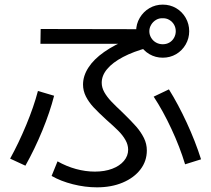

<svg xmlns="http://www.w3.org/2000/svg" viewBox="-20 -802 904 823"><path d="M201.2 -47.9 226.6 -110.4Q264.6 -88.9 305.7 -77.6Q346.7 -66.4 386.7 -66.4Q428.7 -66.4 460.9 -78.6Q493.2 -90.8 511.2 -112.3Q529.3 -133.8 529.3 -160.2Q529.3 -181.6 517.6 -202.1Q505.9 -222.7 486.8 -241.7Q467.8 -260.7 436.5 -288.1Q402.3 -319.3 381.3 -341.8Q360.4 -364.3 348.1 -388.7Q335.9 -413.1 335.9 -439.5Q335.9 -476.6 358.9 -512.2Q381.8 -547.9 426.3 -579.1Q470.7 -610.4 534.2 -635.7L548.8 -614.3H153.3L154.3 -677.7L612.3 -676.8L614.3 -597.7Q551.8 -581.1 507.3 -557.6Q462.9 -534.2 439.5 -506.3Q416 -478.5 416 -447.3Q416 -426.8 427.2 -406.7Q438.5 -386.7 457 -367.2Q475.6 -347.7 504.9 -320.3L507.8 -317.4Q543.9 -282.2 564 -259.3Q584 -236.3 596.7 -210.9Q609.4 -185.5 609.4 -157.2Q609.4 -111.3 582 -75.7Q554.7 -40 506.3 -19.5Q458 1 395.5 1Q344.7 1 292.5 -12.2Q240.2 -25.4 201.2 -47.9ZM142.6 -412.1 211.9 -391.6Q194.3 -322.3 161.6 -242.7Q128.9 -163.1 88.9 -91.8L23.4 -122.1Q59.6 -187.5 92.3 -266.1Q125 -344.7 142.6 -412.1ZM638.7 -387.7 704.1 -418.9Q743.2 -356.4 780.3 -276.4Q817.4 -196.3 841.8 -119.1L773.4 -97.7Q751 -171.9 714.8 -249.5Q678.7 -327.1 638.7 -387.7ZM563.5 -668Q563.5 -699.2 579.1 -725.6Q594.7 -752 620.6 -767.1Q646.5 -782.2 677.7 -782.2Q709 -782.2 734.9 -767.1Q760.7 -752 775.9 -725.6Q791 -699.2 791 -668Q791 -637.7 775.9 -611.3Q760.7 -585 734.9 -569.8Q709 -554.7 677.7 -554.7Q646.5 -554.7 620.6 -569.8Q594.7 -585 579.1 -611.3Q563.5 -637.7 563.5 -668ZM733.4 -668Q733.4 -683.6 726.1 -696.3Q718.8 -709 705.6 -716.8Q692.4 -724.6 676.8 -723.6Q662.1 -724.6 648.9 -716.8Q635.7 -709 627.9 -695.8Q620.1 -682.6 620.1 -668Q620.1 -653.3 627.9 -640.1Q635.7 -627 648.9 -619.6Q662.1 -612.3 677.7 -612.3Q693.4 -612.3 706.1 -619.6Q718.8 -627 726.1 -640.1Q733.4 -653.3 733.4 -668Z"/></svg>

Font: Pretendard GOV Variable
Style: Regular
Weight: 400
Designer: Base glyphs from Inter by Rasmus Andersson; Hangul glyphs from Noto Sans CJK(Source Han Sans) by Jang Soo-young and Kang
Foundry: Kil Hyung-jin
Version: Version 1.307;Glyphs 3.2 (3192)